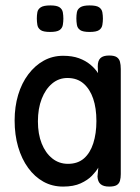

<svg xmlns="http://www.w3.org/2000/svg" viewBox="-20 -680 518 709"><path d="M383 9Q362 9 351.5 0Q341 -9 340 -28L343 -61Q335 -47 319.5 -31Q304 -15 278 -3Q252 9 213 9Q173 9 140.5 -9Q108 -27 84 -60Q60 -93 47 -137.5Q34 -182 34 -235Q34 -286 47 -329.5Q60 -373 84.5 -405.5Q109 -438 141.5 -456Q174 -474 213 -474Q247 -474 271.5 -465Q296 -456 313.5 -441.5Q331 -427 342 -410L341 -435Q341 -456 351 -465.5Q361 -475 383 -475Q402 -475 411 -469Q420 -463 423 -452Q426 -441 426 -425V-37Q426 -23 423 -12.5Q420 -2 411 3.5Q402 9 383 9ZM231 -75Q267 -75 290 -95Q313 -115 324.5 -151Q336 -187 336 -233Q336 -281 324 -316Q312 -351 288.5 -371.5Q265 -392 229 -392Q197 -392 172.5 -371.5Q148 -351 134 -315Q120 -279 120 -232Q120 -185 134 -150Q148 -115 173 -95Q198 -75 231 -75ZM311 -562Q286 -562 276 -569Q266 -576 264 -588Q262 -600 262 -612Q262 -624 264 -635Q266 -646 276.5 -653Q287 -660 311 -660Q336 -660 346 -653Q356 -646 358 -634.5Q360 -623 360 -611Q360 -600 358 -588Q356 -576 346 -569Q336 -562 311 -562ZM165 -562Q140 -562 130 -569Q120 -576 118 -588Q116 -600 116 -612Q116 -624 118 -635Q120 -646 130.5 -653Q141 -660 166 -660Q190 -660 200 -653Q210 -646 212 -634.5Q214 -623 214 -611Q214 -600 212 -588Q210 -576 200 -569Q190 -562 165 -562Z"/></svg>

Font: Fredoka SemiCondensed
Style: Regular
Weight: 400
Width: 4
Designer: Ben Nathan
Foundry: Milena B. Brandão, Ben Nathan
Version: Version 2.001